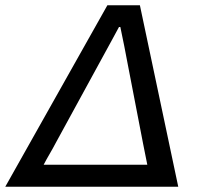

<svg xmlns="http://www.w3.org/2000/svg" viewBox="-61 -706 748 726"><path d="M-41 0 345 -686H468L613 0ZM104 -83H496Q492 -103 488 -123Q484 -143 480 -163L423 -458Q416 -495 409 -531Q402 -567 394 -604H389Q376 -580 363 -556Q350 -532 336.5 -507.5Q323 -483 310 -459L150 -166Q139 -145 127 -124.5Q115 -104 104 -83Z"/></svg>

Font: Archivo VF Beta
Style: Italic
Weight: 400
Italic angle: -10°
Designer: Hector Gatti
Foundry: Omnibus-Type
Version: Version 1.002